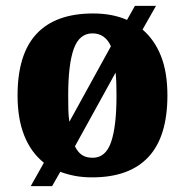

<svg xmlns="http://www.w3.org/2000/svg" viewBox="-20 -596 633 656"><path d="M130 -40Q86 -75 63 -132.5Q40 -190 40 -270Q40 -411 105 -480.5Q170 -550 298 -550Q364 -550 414 -528L441 -576H513L467 -495Q508 -460 530 -404.5Q552 -349 552 -270Q552 -129 487 -59.5Q422 10 295 10Q263 10 236.5 5Q210 0 186 -9L158 40H85ZM359 -438Q339 -482 296 -482Q251 -482 232 -429Q213 -376 213 -270Q213 -245 213.5 -222Q214 -199 217 -180ZM297 -57Q341 -57 359.5 -110.5Q378 -164 378 -268Q378 -289 377.5 -308.5Q377 -328 375 -348L236 -96Q246 -76 260 -66.5Q274 -57 297 -57Z"/></svg>

Font: Noto Serif Armenian SemiCondensed ExtraBold
Style: Regular
Weight: 800
Width: 4
Designer: Monotype Design Team
Foundry: Monotype Imaging Inc.
Version: Version 2.008; ttfautohint (v1.8.4.7-5d5b)